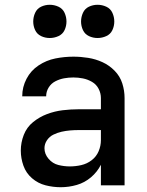

<svg xmlns="http://www.w3.org/2000/svg" viewBox="-20 -775 616 803"><path d="M234 8Q268 8 301 -1.5Q334 -11 360.5 -33.5Q387 -56 402 -86V0H501V-365Q501 -396 491.5 -426Q482 -456 459.5 -479Q437 -502 408.5 -515Q380 -528 349 -533Q318 -538 287 -538Q249 -538 211.5 -530.5Q174 -523 141.5 -501.5Q109 -480 91 -445.5Q73 -411 73 -373V-372H173Q173 -392 183.5 -409Q194 -426 211.5 -435Q229 -444 248 -447.5Q267 -451 287 -451Q307 -451 327 -447Q347 -443 365 -432.5Q383 -422 392.5 -403.5Q402 -385 402 -365V-318H309Q276 -318 242.5 -314Q209 -310 177 -298Q145 -286 118.5 -264.5Q92 -243 79.5 -211Q67 -179 67 -145Q67 -113 78 -82Q89 -51 114 -29.5Q139 -8 170.5 0Q202 8 234 8ZM272 -79Q248 -79 224 -85Q200 -91 183 -111Q166 -131 166 -155Q166 -173 176.5 -188.5Q187 -204 203.5 -212Q220 -220 237.5 -224Q255 -228 273 -229.5Q291 -231 309 -231H402V-189Q402 -165 392.5 -142.5Q383 -120 363.5 -105Q344 -90 320 -84.5Q296 -79 272 -79ZM388 -616Q407 -616 424.5 -624Q442 -632 450 -649Q458 -666 458 -685Q458 -704 450 -721.5Q442 -739 424.5 -747Q407 -755 388 -755Q369 -755 352 -747Q335 -739 327 -721.5Q319 -704 319 -685Q319 -666 327 -649Q335 -632 352 -624Q369 -616 388 -616ZM188 -616Q207 -616 224.5 -624Q242 -632 250 -649Q258 -666 258 -685Q258 -704 250 -721.5Q242 -739 224.5 -747Q207 -755 188 -755Q169 -755 152 -747Q135 -739 127 -721.5Q119 -704 119 -685Q119 -666 127 -649Q135 -632 152 -624Q169 -616 188 -616Z"/></svg>

Font: Iosevka Sparkle Medium
Style: Regular
Weight: 500
Designer: Belleve Invis
Foundry: Belleve Invis
Version: Version 4.5.0; ttfautohint (v1.8.3)